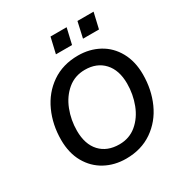

<svg xmlns="http://www.w3.org/2000/svg" viewBox="-207 -1062 1167 1228"><g transform="rotate(-30 377.0 -448.5)"><path d="M433 -792H314L341 -908H460ZM632 -792H514L540 -908H659ZM69 -301Q69 -413 112 -507.5Q155 -602 237 -658.5Q319 -715 432 -715Q516 -715 584.5 -678Q653 -641 692.5 -570Q732 -499 732 -403Q732 -291 689.5 -196.5Q647 -102 565 -45.5Q483 11 371 11Q286 11 217.5 -26Q149 -63 109 -133.5Q69 -204 69 -301ZM615 -403Q615 -502 563.5 -558Q512 -614 424 -614Q350 -614 296 -569Q242 -524 214 -452Q186 -380 186 -301Q186 -201 237.5 -145.5Q289 -90 379 -90Q453 -90 506.5 -135Q560 -180 587.5 -252Q615 -324 615 -403Z"/></g></svg>

Font: CBA Beacon Sans Bold
Style: Italic
Weight: 700
Italic angle: -13°
Designer: Wei Huang
Foundry: Wei Huang
Version: Version 1.002